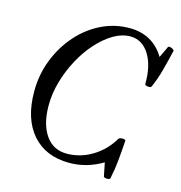

<svg xmlns="http://www.w3.org/2000/svg" viewBox="-106 -772 857 907"><g transform="rotate(15 322.5 -318.5)"><path d="M513 33Q512 37 504.5 38.5Q497 40 489 38Q481 36 481 32L468 -33Q391 13 306 13Q190 13 124.5 -62Q59 -137 59 -271Q59 -353 87.5 -426Q116 -499 165.5 -555.5Q215 -612 280 -644Q345 -676 418 -676Q531 -676 589 -581L615 -636Q616 -640 624 -639Q632 -638 639 -633.5Q646 -629 645 -625Q634 -577 621 -528Q608 -479 589 -437Q587 -430 572 -431.5Q557 -433 557 -440Q558 -531 523.5 -585Q489 -639 431 -639Q391 -639 350 -615Q309 -591 271.5 -549.5Q234 -508 205 -454.5Q176 -401 159 -342Q142 -283 142 -224Q142 -134 179 -80Q216 -26 283 -26Q349 -26 407.5 -61.5Q466 -97 501 -157Q504 -161 512 -162.5Q520 -164 527.5 -162.5Q535 -161 535 -156Q532 -108 527.5 -60.5Q523 -13 513 33Z"/></g></svg>

Font: Junicode Two Beta Condensed Medium
Style: Italic
Weight: 500
Width: 3
Italic angle: -9°
Version: Version 1.053; ttfautohint (v1.8.4)